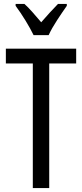

<svg xmlns="http://www.w3.org/2000/svg" viewBox="-20 -963 421 983"><path d="M232 0H148V-638H10V-714H370V-638H232ZM152 -783Q136 -816 111 -857Q86 -898 60 -933V-943H105Q124 -926 146.5 -900.5Q169 -875 191 -849Q217 -879 234.5 -898Q252 -917 277 -943H322V-933Q300 -902 272.5 -860Q245 -818 229 -783Z"/></svg>

Font: Noto Sans Lao UI ExtCond
Style: Regular
Weight: 400
Width: 2
Designer: Monotype Design Team
Foundry: Monotype Imaging Inc.
Version: Version 2.000; ttfautohint (v1.8.4.7-5d5b)